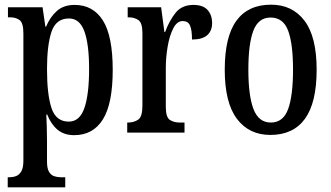

<svg xmlns="http://www.w3.org/2000/svg" viewBox="-20 -567 1415 821"><path d="M13 234V191H20Q35 191 48.5 186Q62 181 71 166Q80 151 80 120V-424Q80 -469 64 -481Q48 -493 23 -493H14V-536H162L174 -453H177Q194 -494 223 -520Q252 -546 299 -546Q378 -546 420 -479.5Q462 -413 462 -268Q462 -124 420 -56.5Q378 11 297 11Q254 11 226 -12.5Q198 -36 182 -77H178Q179 -54 180 -25.5Q181 3 181 37V124Q181 153 189.5 167.5Q198 182 212 186.5Q226 191 240 191H259V234ZM274 -47Q321 -47 341 -105.5Q361 -164 361 -272Q361 -377 341 -432.5Q321 -488 275 -488Q219 -488 200 -430.5Q181 -373 181 -271Q181 -164 200 -105.5Q219 -47 274 -47Z M524 0V-43H527Q553 -43 571 -55.5Q589 -68 589 -115V-425Q589 -469 572 -481Q555 -493 529 -493H526V-536H669L683 -430H686Q704 -479 731 -512.5Q758 -546 807 -546Q848 -546 867.5 -524.5Q887 -503 887 -468Q887 -435 866 -416.5Q845 -398 801 -398Q801 -439 792.5 -458Q784 -477 761 -477Q737 -477 721 -446Q705 -415 697 -368.5Q689 -322 689 -276V-110Q689 -66 706 -54.5Q723 -43 749 -43H769V0Z M1136 10Q1045 10 993 -59Q941 -128 941 -269Q941 -410 991 -478.5Q1041 -547 1139 -547Q1230 -547 1282 -478.5Q1334 -410 1334 -269Q1334 -128 1284 -59Q1234 10 1136 10ZM1138 -43Q1191 -43 1212 -100.5Q1233 -158 1233 -269Q1233 -380 1212 -436Q1191 -492 1137 -492Q1085 -492 1063.5 -436Q1042 -380 1042 -269Q1042 -158 1064 -100.5Q1086 -43 1138 -43Z"/></svg>

Font: Noto Serif Myanmar ExtraCondensed Medium
Style: Regular
Weight: 500
Width: 2
Designer: Ben Mitchell and the Monotype Design Team
Foundry: Monotype Imaging Inc.
Version: Version 2.106; ttfautohint (v1.8.4.7-5d5b)